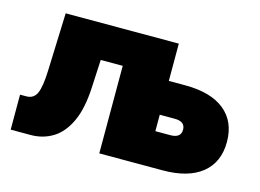

<svg xmlns="http://www.w3.org/2000/svg" viewBox="-76 -649 1058 782"><g transform="rotate(15 453.0 -258.0)"><path d="M19.5 0V-147.5H45.4Q77.1 -147.5 89.6 -175.5Q102.1 -203.6 104.5 -271.5L113.3 -515.6H588.4V0H393.1V-369.1H300.3L294.4 -252Q290 -161.1 263.9 -105.7Q237.8 -50.3 196.3 -25.1Q154.8 0 103.5 0ZM590.3 -358.4H659.7Q767.6 -358.4 825.4 -311.8Q883.3 -265.1 883.3 -179.2Q883.3 -93.3 825.4 -46.6Q767.6 0 659.7 0H395V-515.6H590.3ZM590.3 -215.8V-146.5H653.3Q697.8 -146.5 697.8 -181.2Q697.8 -215.8 653.3 -215.8Z"/></g></svg>

Font: Inter Display Black
Style: Regular
Weight: 900
Designer: Rasmus Andersson
Foundry: rsms
Version: Version 4.000;git-a52131595